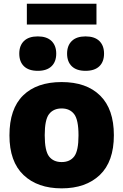

<svg xmlns="http://www.w3.org/2000/svg" viewBox="-20 -996 659 1026"><path d="M309.5 10.5Q180.5 10.5 105.5 -61Q30.5 -132.5 30.5 -272.5Q30.5 -414.5 103.5 -486Q176.5 -557.5 309.5 -557.5Q442 -557.5 515.2 -485.2Q588.5 -413 588.5 -273.5Q588.5 -132.5 513.5 -61Q438.5 10.5 309.5 10.5ZM309.5 -130Q353.5 -130 376.5 -160Q399.5 -190 399.5 -272.5Q399.5 -356.5 376 -386.5Q352.5 -416.5 309.5 -416.5Q266 -416.5 242.5 -386.8Q219 -357 219 -273.5Q219 -190 242.2 -160Q265.5 -130 309.5 -130ZM437 -617.5Q389 -617.5 363.8 -641.8Q338.5 -666 338.5 -709.5Q338.5 -752.5 363.8 -777Q389 -801.5 437 -801.5Q485.5 -801.5 510.8 -777Q536 -752.5 536 -709.5Q536 -666 510.8 -641.8Q485.5 -617.5 437 -617.5ZM182 -617.5Q133.5 -617.5 108.2 -641.8Q83 -666 83 -709.5Q83 -752.5 108.2 -777Q133.5 -801.5 182 -801.5Q230 -801.5 255.2 -777Q280.5 -752.5 280.5 -709.5Q280.5 -666 255.2 -641.8Q230 -617.5 182 -617.5ZM123.5 -865V-976H495.5V-865Z"/></svg>

Font: Encode Sans XBd
Style: Regular
Weight: 800
Designer: Multiple Designers
Foundry: Impallari Type
Version: Version 3.002; ttfautohint (v1.8.3) -l 8 -r 50 -G 200 -x 14 